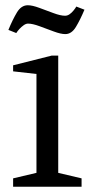

<svg xmlns="http://www.w3.org/2000/svg" viewBox="-20 -712 354 732"><path d="M30 0V-32L119 -53V-430L30 -440V-463L177 -500H202V-53L291 -32V0ZM229 -582Q212 -582 185 -592Q158 -602 131 -612Q104 -622 87 -622Q79 -622 70.5 -616Q62 -610 54.5 -602Q47 -594 42 -586L12 -598Q28 -637 44.5 -664.5Q61 -692 86 -692Q103 -692 130 -682Q157 -672 184 -662Q211 -652 228 -652Q237 -652 245 -657.5Q253 -663 260 -671.5Q267 -680 271 -687L302 -675Q286 -637 269.5 -609.5Q253 -582 229 -582Z"/></svg>

Font: Manuale
Style: Regular
Weight: 400
Designer: Eduardo Tunni / Pablo Cosgaya
Foundry: Eduardo Tunni / Pablo Cosgaya
Version: Version 1.002